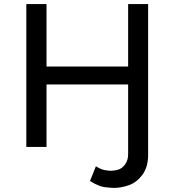

<svg xmlns="http://www.w3.org/2000/svg" viewBox="-20 -720 855 941"><path d="M421 167 450 95Q476 111 495 114Q514 117 524 117Q540 117 559 111.5Q578 106 593 86Q608 66 608 35V-306H208V0H109V-700H208V-394H608V-700H706V39Q706 99 678 136.5Q650 174 612 187.5Q574 201 539 201Q526 201 495 197.5Q464 194 421 167Z"/></svg>

Font: Montserrat Z Med
Style: Regular
Weight: 500
Designer: Julieta Ulanovsky
Foundry: Julieta Ulanovsky
Version: Version 8.000